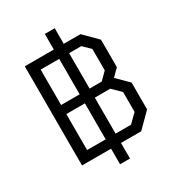

<svg xmlns="http://www.w3.org/2000/svg" viewBox="-214 -937 1074 1174"><g transform="rotate(-30 323.0 -350.0)"><path d="M596 -287V-98L498 0H355V110H285V0H80V-700H285V-810H355V-700H473L565 -608V-414L517 -366ZM154 -384H285V-634H154ZM355 -634V-384H441L491 -434V-585L441 -634ZM285 -66V-320H154V-66ZM522 -263 464 -320H355V-66H464L522 -123Z"/></g></svg>

Font: Chakra Petch
Style: Regular
Weight: 400
Designer: Katatrad Aksorn Co.,Ltd.
Foundry: Cadson Demak Co.,Ltd.
Version: Version 1.000; ttfautohint (v1.6)